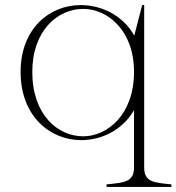

<svg xmlns="http://www.w3.org/2000/svg" viewBox="-20 -535 694 755"><path d="M399 190V200H654V190C582 183 547 180 547 123V-515H539L508 -395C464 -473 382 -515 297 -515C175 -515 61 -423 61 -252C61 -78 177 16 299 16C382 16 463 -25 507 -102V123C507 180 471 183 399 190ZM307 1C207 1 107 -84 107 -252C107 -415 207 -500 307 -500C402 -500 507 -417 507 -252C507 -84 402 1 307 1Z"/></svg>

Font: Sprat Thin
Style: Regular
Weight: 100
Designer: Ethan Nakache
Foundry: Collletttivo
Version: Version 2.000;Glyphs 3.2 (3217)